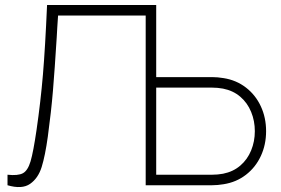

<svg xmlns="http://www.w3.org/2000/svg" viewBox="-20 -740 1123 767"><path d="M562 0V-720H604V-432H827Q849 -432 873 -428Q924 -420 962.5 -390.2Q1001 -360.5 1022 -315.2Q1043 -270 1043 -216Q1043 -162 1022 -116.8Q1001 -71.5 962.5 -41.8Q924 -12 873 -4Q849 0 827 0ZM827 -42Q849.5 -42 871 -46Q911.5 -54 940 -78.5Q968.5 -103 983.2 -139Q998 -175 998 -216Q998 -257 983.2 -293Q968.5 -329 940 -353.5Q911.5 -378 871 -386Q849.5 -390 827 -390H604V-42ZM10 -42Q52 -37.5 71.5 -48Q91 -58.5 102 -95.2Q113 -132 126 -221Q142.5 -335 151.5 -441.8Q160.5 -548.5 168 -720H604V0H562V-678H212Q210.5 -655.5 209 -633.2Q207.5 -611 206.5 -589.5Q198.5 -461.5 191.5 -377.5Q184.5 -293.5 171 -194Q160.5 -118 146.5 -73Q132.5 -28 100.2 -5.5Q68 17 10 0Z"/></svg>

Font: Manrope
Style: Regular
Weight: 400
Designer: Mikhail Sharanda
Foundry: Mikhail Sharanda
Version: Version 4.503